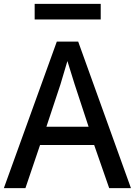

<svg xmlns="http://www.w3.org/2000/svg" viewBox="-20 -977 702 997"><path d="M0 0 275 -761H386L660 0H547L469 -224H188L112 0ZM221 -319H440L367 -541L330 -660L294 -539ZM160 -876V-957H503V-876Z"/></svg>

Font: Menbere
Style: Regular
Weight: 400
Designer: Aleme Tadesse
Foundry: Sorkin Type Co
Version: Version 1.000